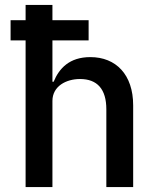

<svg xmlns="http://www.w3.org/2000/svg" viewBox="-20 -760 640 780"><path d="M193 0V-350C193 -410 249 -439 305 -439C375 -439 412 -398 412 -316V0H521V-332C521 -457 451 -528 347 -528C262 -528 220 -482 198 -428H193V-596H340V-678H193V-740H84V-678H23V-596H84V0Z"/></svg>

Font: IBM Plex Mono Medm
Style: Regular
Weight: 500
Monospace: yes
Designer: Mike Abbink, Paul van der Laan, Pieter van Rosmalen
Foundry: Bold Monday
Version: Version 2.004